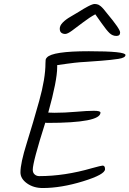

<svg xmlns="http://www.w3.org/2000/svg" viewBox="-20 -959 652 967"><path d="M216 -669Q243 -701 427.5 -701Q612 -701 612 -682Q612 -668 576.5 -662.5Q541 -657 489 -653Q424 -648 413.5 -647.5Q403 -647 382.5 -645.5Q362 -644 317.5 -638Q273 -632 268 -631V-621Q268 -553 223 -392L254 -391Q306 -391 362.5 -396Q419 -401 452.5 -401Q486 -401 486 -392Q486 -340 218 -340Q211 -340 208 -341Q145 -143 145 -104Q145 -89 154.5 -80.5Q164 -72 178 -72Q305 -72 443 -112Q490 -125 497 -125Q509 -125 509 -107Q509 -80 398.5 -46Q288 -12 195 -12Q149 -12 116 -35.5Q83 -59 83 -91Q83 -137 114.5 -237.5Q146 -338 177.5 -451Q209 -564 209 -641Q209 -661 212.5 -664.5Q216 -668 216 -669ZM501 -914Q515 -896 518 -893Q585 -813 585 -795.5Q585 -778 566 -778Q547 -778 532 -792Q517 -806 491 -843Q465 -880 460 -887Q432 -872 398.5 -846.5Q365 -821 342.5 -804.5Q320 -788 308.5 -788Q297 -788 289 -794Q281 -800 281 -815Q281 -830 296 -845.5Q311 -861 335.5 -875Q360 -889 376 -899Q392 -909 402 -915Q412 -921 423.5 -927Q435 -933 443.5 -936Q452 -939 457 -939Q462 -939 466 -938Q470 -937 473.5 -936Q477 -935 481 -932Q485 -929 487.5 -927.5Q490 -926 494.5 -921Q499 -916 501 -914Z"/></svg>

Font: Kalam Light
Style: Regular
Weight: 300
Version: Version 2.001;PS 1.0;hotconv 1.0.79;makeotf.lib2.5.61930; tt